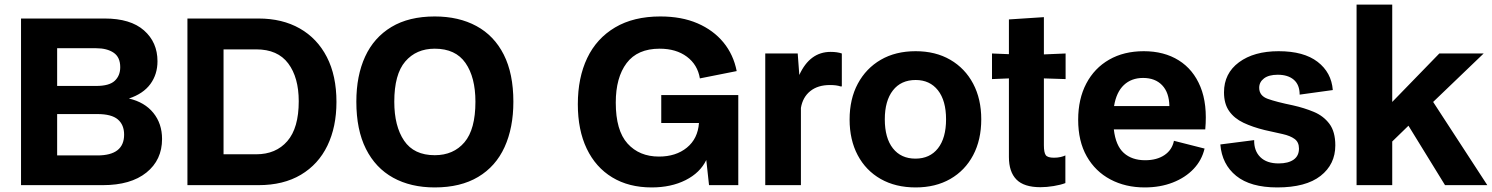

<svg xmlns="http://www.w3.org/2000/svg" viewBox="-20 -810 6527 840"><path d="M72 0V-729H438Q551 -729 610 -677Q669 -625 669 -542Q669 -485 638 -442.5Q607 -400 544 -379Q613 -363 651 -316Q689 -269 689 -202Q689 -110 620.5 -55Q552 0 430 0ZM401 -599H230V-434H401Q458 -434 482 -456.5Q506 -479 506 -516Q506 -560 477 -579.5Q448 -599 401 -599ZM406 -311H230V-130H406Q523 -130 523 -221Q523 -264 495.5 -287.5Q468 -311 406 -311Z M800 0V-729H1111Q1215 -729 1291.5 -685.5Q1368 -642 1410 -560.5Q1452 -479 1452 -364Q1452 -255 1412.5 -173Q1373 -91 1296.5 -45.5Q1220 0 1111 0ZM1101 -594H958V-135H1101Q1187 -135 1237 -192.5Q1287 -250 1287 -367Q1287 -471 1241 -532.5Q1195 -594 1101 -594Z M1882 10Q1777 10 1700 -32.5Q1623 -75 1581 -158.5Q1539 -242 1539 -365Q1539 -479 1577.5 -562.5Q1616 -646 1692.5 -692Q1769 -738 1882 -738Q1987 -738 2064.5 -696Q2142 -654 2184 -571Q2226 -488 2226 -365Q2226 -251 2187.5 -166.5Q2149 -82 2072 -36Q1995 10 1882 10ZM1882 -131Q1964 -131 2012 -187.5Q2060 -244 2060 -365Q2060 -472 2016.5 -534.5Q1973 -597 1882 -597Q1801 -597 1753 -541Q1705 -485 1705 -365Q1705 -258 1748 -194.5Q1791 -131 1882 -131Z M2831 10Q2731 10 2658.5 -34Q2586 -78 2547 -159.5Q2508 -241 2508 -354Q2508 -470 2549 -556Q2590 -642 2671 -690Q2752 -738 2869 -738Q2962 -738 3031.5 -708Q3101 -678 3145 -624.5Q3189 -571 3203 -499L3042 -467Q3032 -527 2985 -562Q2938 -597 2866 -597Q2769 -597 2721.5 -534Q2674 -471 2674 -361Q2674 -239 2725.5 -182Q2777 -125 2863 -125Q2937 -125 2985 -164Q3033 -203 3038 -272H2873V-394H3210V0H3082L3070 -110Q3043 -54 2979.5 -22Q2916 10 2831 10Z M3328 0V-576H3470L3477 -482Q3523 -583 3614 -583Q3643 -583 3663 -576V-432H3657Q3640 -438 3611 -438Q3558 -438 3525 -411.5Q3492 -385 3484 -338V0Z M3986 10Q3898 10 3833 -27Q3768 -64 3732.5 -131Q3697 -198 3697 -287Q3697 -377 3733 -444Q3769 -511 3833.5 -548.5Q3898 -586 3986 -586Q4073 -586 4137.5 -548.5Q4202 -511 4237.5 -444Q4273 -377 4273 -288Q4273 -198 4237.5 -131Q4202 -64 4137.5 -27Q4073 10 3986 10ZM3985 -116Q4048 -116 4083.5 -161Q4119 -206 4119 -288Q4119 -370 4083.5 -415Q4048 -460 3986 -460Q3922 -460 3886.5 -414.5Q3851 -369 3851 -288Q3851 -206 3886.5 -161Q3922 -116 3985 -116Z M4532 9Q4460 9 4427 -24.5Q4394 -58 4394 -123V-467L4320 -464V-576L4394 -573V-725L4547 -735V-572L4642 -576V-464L4547 -467V-175Q4547 -143 4555 -131.5Q4563 -120 4591 -120Q4607 -120 4620 -123Q4633 -126 4641 -130V-9Q4620 -1 4589.5 4Q4559 9 4532 9Z M4988 10Q4904 10 4838 -25Q4772 -60 4734.5 -126Q4697 -192 4697 -286Q4697 -377 4732.5 -444.5Q4768 -512 4832.5 -549Q4897 -586 4984 -586Q5073 -586 5137 -546Q5201 -506 5232 -430Q5263 -354 5253 -244H4853Q4861 -173 4896.5 -141Q4932 -109 4990 -109Q5041 -109 5074.5 -131.5Q5108 -154 5116 -194L5250 -160Q5238 -109 5202 -71Q5166 -33 5111 -11.5Q5056 10 4988 10ZM4981 -469Q4930 -469 4897 -438Q4864 -407 4854 -346H5096Q5095 -405 5064.5 -437Q5034 -469 4981 -469Z M5568 10Q5451 10 5388.5 -40.5Q5326 -91 5319 -178L5467 -197Q5466 -150 5494 -122.5Q5522 -95 5574 -95Q5616 -95 5639.5 -111.5Q5663 -128 5663 -160Q5663 -188 5644 -202Q5625 -216 5591.5 -223.5Q5558 -231 5513 -241Q5460 -254 5420 -273Q5380 -292 5357.5 -324Q5335 -356 5335 -406Q5335 -489 5400.5 -537.5Q5466 -586 5574 -586Q5684 -586 5744.5 -539.5Q5805 -493 5811 -416L5666 -396Q5666 -439 5640.5 -461Q5615 -483 5570 -483Q5531 -483 5510 -467Q5489 -451 5489 -426Q5489 -391 5526.5 -377.5Q5564 -364 5637 -349Q5686 -338 5728 -320.5Q5770 -303 5796 -268.5Q5822 -234 5822 -174Q5822 -91 5757.5 -40.5Q5693 10 5568 10Z M5915 0V-790H6071V-364L6277 -576H6471L6250 -364L6487 0H6302L6142 -260L6071 -191V0Z"/></svg>

Font: BDO Grotesk
Style: Bold
Weight: 700
Designer: Deni Anggara
Foundry: Lokal Container
Version: Version 2.000